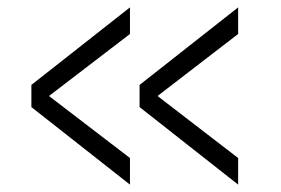

<svg xmlns="http://www.w3.org/2000/svg" viewBox="-20 -550 760 520"><path d="M625 -458 408 -291V-289L625 -122V-50L358 -260V-320L625 -530ZM332 -458 114 -291V-289L332 -122V-50L65 -260V-320L332 -530Z"/></svg>

Font: Mplus 1p
Style: Regular
Weight: 400
Version: Version 1.061